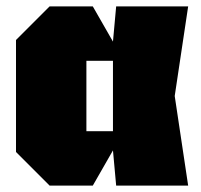

<svg xmlns="http://www.w3.org/2000/svg" viewBox="-20 -580 628 600"><path d="M135 0 30 -105V-455L135 -560H270L333 -450L343 -560H568L526 -280L568 0H343L333 -110L270 0ZM250 -170H333V-390H250Z"/></svg>

Font: Tektur SemiCondensed Black
Style: Regular
Weight: 900
Width: 4
Designer: Adam Jagosz
Foundry: Adam Jagosz
Version: Version 1.005;gftools[0.9.30]